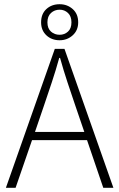

<svg xmlns="http://www.w3.org/2000/svg" viewBox="-20 -891 566 911"><path d="M188 -388 146 -265H380L338 -388Q318 -447 300 -501Q282 -555 265 -616H261Q244 -555 226 -501Q208 -447 188 -388ZM8 0 240 -659H286L518 0H470L393 -226H132L54 0ZM263 -700Q225 -700 200 -723.5Q175 -747 175 -785Q175 -825 200 -848Q225 -871 263 -871Q299 -871 325 -848Q351 -825 351 -785Q351 -747 325 -723.5Q299 -700 263 -700ZM263 -726Q286 -726 302.5 -741Q319 -756 319 -785Q319 -814 302.5 -829.5Q286 -845 263 -845Q239 -845 222 -829.5Q205 -814 205 -785Q205 -756 222 -741Q239 -726 263 -726Z"/></svg>

Font: CV Source Sans Light
Style: Regular
Weight: 300
Designer: Paul D. Hunt
Foundry: Adobe Systems Incorporated
Version: Version 3.001